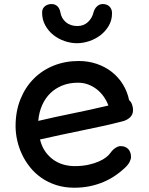

<svg xmlns="http://www.w3.org/2000/svg" viewBox="-20 -898 725 933"><path d="M55.7 0ZM174.3 -220.2Q183.6 -183.6 201.9 -158.9Q220.2 -134.3 243.2 -119.1Q266.1 -104 291.7 -97.4Q317.4 -90.8 341.8 -90.8Q379.9 -90.8 409.7 -97.4Q439.5 -104 460.7 -113.5Q481.9 -123 495.1 -133.3Q508.3 -143.6 513.7 -151.4Q518.6 -158.7 524.7 -165.3Q530.8 -171.9 537.8 -177Q544.9 -182.1 552 -185.1Q559.1 -188 565.4 -188Q589.8 -188 603.3 -173.6Q616.7 -159.2 616.7 -134.8Q616.7 -125.5 609.9 -111.3Q603 -97.2 584.5 -80.1Q564 -61 538.8 -43.9Q513.7 -26.9 483.4 -13.9Q453.1 -1 417.7 6.6Q382.3 14.2 341.3 14.2Q293 14.2 252.9 1.2Q212.9 -11.7 181.2 -33.9Q149.4 -56.2 126 -85.4Q102.5 -114.7 86.9 -147.9Q71.3 -181.2 63.5 -216.3Q55.7 -251.5 55.7 -284.7Q55.7 -356.9 79.1 -415.3Q102.5 -473.6 143.6 -515.1Q184.6 -556.6 240.7 -579.1Q296.9 -601.6 362.3 -601.6Q409.2 -601.6 450.2 -587.6Q491.2 -573.7 523.2 -548.6Q555.2 -523.4 576.9 -488.5Q598.6 -453.6 607.4 -411.6Q617.2 -403.3 621.8 -389.9Q626.5 -376.5 626.5 -363.3Q626.5 -341.3 611.6 -327.4Q596.7 -313.5 574.2 -308.1Q524.9 -295.4 475.6 -284.7Q426.3 -273.9 376.5 -263.7Q326.7 -253.4 276.1 -242.7Q225.6 -231.9 174.3 -220.2ZM166 -310.5Q249 -330.1 334 -347.2Q418.9 -364.3 506.8 -385.3Q498.5 -407.7 484.4 -428Q470.2 -448.2 451.2 -463.4Q432.1 -478.5 408.9 -487.3Q385.7 -496.1 358.9 -496.1Q317.4 -496.1 283.4 -482.7Q249.5 -469.2 224.6 -445.1Q199.7 -420.9 184.6 -386.5Q169.4 -352.1 166 -310.5ZM354 -688Q324.7 -688 294.4 -698.2Q264.2 -708.5 239.7 -727.8Q215.3 -747.1 200 -774.7Q184.6 -802.2 184.6 -837.4Q184.6 -848.1 188.7 -856Q192.9 -863.8 199.5 -868.7Q206.1 -873.5 214.1 -876Q222.2 -878.4 230 -878.4Q247.6 -878.4 258.8 -867.7Q270 -856.9 273.4 -838.4Q278.3 -808.6 300.3 -790Q322.3 -771.5 356 -771.5Q386.2 -771.5 407 -790.5Q427.7 -809.6 434.6 -838.4Q439 -855.5 451.2 -866.9Q463.4 -878.4 479 -878.4Q487.3 -878.4 495.6 -876Q503.9 -873.5 510.3 -867.9Q516.6 -862.3 520.5 -854Q524.4 -845.7 524.4 -834Q524.4 -799.8 508.5 -772.7Q492.7 -745.6 468 -726.8Q443.4 -708 413.1 -698Q382.8 -688 354 -688Z"/></svg>

Font: Autour One
Style: Regular
Weight: 400
Version: Version 1.007; ttfautohint (v0.92) -l 24 -r 24 -G 200 -x 7 -